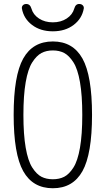

<svg xmlns="http://www.w3.org/2000/svg" viewBox="-20 -952 540 981"><path d="M359.4 -908.2Q366.2 -932.6 385.7 -931.6Q395.5 -931.6 402.3 -925.3Q409.2 -918.9 408.2 -909.2Q399.4 -857.4 356.4 -824.7Q313.5 -792 250 -792Q186.5 -792 143.6 -824.7Q100.6 -857.4 91.8 -909.2Q90.8 -918.9 97.2 -925.3Q103.5 -931.6 114.3 -931.6Q133.8 -931.6 140.6 -908.2Q149.4 -877 179.2 -857.4Q209 -837.9 250 -837.9Q291 -837.9 320.8 -857.4Q350.6 -877 359.4 -908.2ZM308.1 -681.2Q283.2 -694.3 250 -694.3Q216.8 -694.3 191.9 -681.2Q167 -668 145 -633.8Q123 -599.6 111.3 -532.2Q99.6 -464.8 99.6 -364.7Q99.6 -264.6 111.3 -197.3Q123 -129.9 145 -95.7Q167 -61.5 191.9 -48.8Q216.8 -36.1 250 -36.1Q283.2 -36.1 308.1 -48.8Q333 -61.5 355 -95.7Q377 -129.9 388.7 -197.3Q400.4 -264.6 400.4 -364.7Q400.4 -464.8 388.7 -532.2Q377 -599.6 355 -633.8Q333 -668 308.1 -681.2ZM401.4 -77.6Q352.5 9.8 250 9.8Q147.5 9.8 98.6 -77.6Q49.8 -165 49.8 -365.2Q49.8 -565.4 98.6 -652.8Q147.5 -740.2 250 -740.2Q352.5 -740.2 401.4 -652.8Q450.2 -565.4 450.2 -365.2Q450.2 -165 401.4 -77.6Z"/></svg>

Font: Rounded Mgen+ 2m light
Style: Regular
Weight: 200
Designer: [Source Han Sans]
Ryoko NISHIZUKA  (kana & ideographs); Paul D. Hunt (Latin, Greek & Cyrillic); Wenlong ZHANG  (bopomofo
Version: Version 1.059.20150602